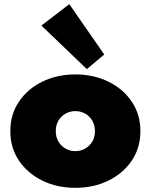

<svg xmlns="http://www.w3.org/2000/svg" viewBox="-20 -885 723 921"><path d="M341.5 16Q253.5 16 182.8 -18.8Q112 -53.5 70.8 -114.8Q29.5 -176 29.5 -256Q29.5 -336 70.8 -397.2Q112 -458.5 182.8 -493.2Q253.5 -528 341.5 -528Q429.5 -528 500.2 -493.2Q571 -458.5 612.2 -397.2Q653.5 -336 653.5 -256Q653.5 -176 612.2 -114.8Q571 -53.5 500.2 -18.8Q429.5 16 341.5 16ZM341.5 -160Q367 -160 388.5 -172.2Q410 -184.5 422.8 -206Q435.5 -227.5 435.5 -256Q435.5 -284.5 422.8 -306.2Q410 -328 388.5 -340Q367 -352 341.5 -352Q316 -352 294.5 -340Q273 -328 260.2 -306.2Q247.5 -284.5 247.5 -256Q247.5 -227.5 260.2 -206Q273 -184.5 294.5 -172.2Q316 -160 341.5 -160ZM396.5 -553.5 178.5 -762.5 312.5 -865 480 -623.5Z"/></svg>

Font: Spartan Thin Black
Style: Regular
Weight: 900
Version: Version 1.004